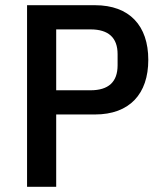

<svg xmlns="http://www.w3.org/2000/svg" viewBox="-20 -718 640 738"><path d="M196 0V-278H345C478 -278 550 -357 550 -488C550 -619 478 -698 345 -698H84V0ZM196 -605H328C397 -605 432 -573 432 -510V-467C432 -403 397 -371 328 -371H196Z"/></svg>

Font: IBM Mono Medium
Style: Regular
Weight: 500
Monospace: yes
Designer: Mike Abbink, Paul van der Laan, Pieter van Rosmalen
Foundry: Bold Monday
Version: Version 2.3